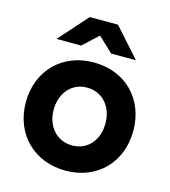

<svg xmlns="http://www.w3.org/2000/svg" viewBox="-108 -799 798 899"><g transform="rotate(15 290.5 -350.0)"><path d="M292 12C444 12 551 -96 551 -250C551 -404 444 -512 290 -512C138 -512 30 -404 30 -250C30 -96 139 12 292 12ZM292 -110C217 -110 165 -168 165 -250C165 -332 217 -390 290 -390C364 -390 416 -332 416 -250C416 -168 365 -110 292 -110ZM357 -573H477L353 -712H216L92 -573H212L285 -641Z"/></g></svg>

Font: HB Figtree Prototype
Style: Bold
Weight: 700
Designer: Alfredo Marco Pradil
Foundry: Hanken Design Co.®
Version: Version 1.002;Glyphs 3.2 (3228)